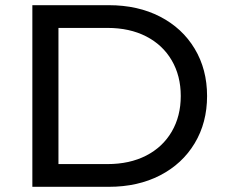

<svg xmlns="http://www.w3.org/2000/svg" viewBox="-20 -720 866 740"><path d="M104.7 -700H399.7Q511.3 -700 596.9 -655.9Q682.6 -611.7 730.4 -532.1Q778.1 -452.6 778.1 -350Q778.1 -247.4 730.4 -167.9Q682.6 -88.3 596.9 -44.1Q511.3 0 399.7 0H104.7ZM676.7 -350Q676.7 -427.9 641.8 -487.5Q606.9 -547.1 543.2 -579.8Q479.6 -612.4 394.3 -612.4H205.3V-87.6H394.3Q479.6 -87.6 543.2 -120.2Q606.9 -152.9 641.8 -212.5Q676.7 -272.1 676.7 -350Z"/></svg>

Font: iiserrat Thin
Style: Regular
Weight: 100
Designer: Akira Ohta
Foundry: Akira Ohta
Version: Version 1.200;Glyphs 3.3.1 (3343)